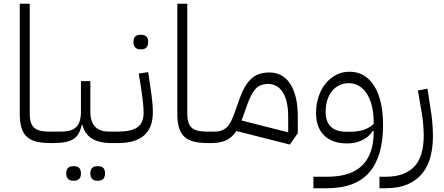

<svg xmlns="http://www.w3.org/2000/svg" viewBox="-20 -760 2361 1020"><path d="M249 0Q203 0 172 -8Q141 -16 121.5 -34.5Q102 -53 93.5 -83Q85 -113 85 -156V-740H138V-156Q138 -103 161 -82Q184 -61 237 -61H282V-16L266 0Z M266 -45 282 -61H305Q361 -61 385.5 -85.5Q410 -110 410 -167V-329H460V-167Q460 -61 559 -61H588V-16L572 0Q442 0 418 -96H414Q403 -42 369.5 -21Q336 0 266 0ZM495 200Q479 200 469.5 190.5Q460 181 460 161Q460 141 469.5 132Q479 123 495 123H503Q519 123 528.5 132Q538 141 538 161Q538 181 528.5 190.5Q519 200 503 200ZM367 200Q351 200 341.5 190.5Q332 181 332 161Q332 141 341.5 132Q351 123 367 123H375Q391 123 400.5 132Q410 141 410 161Q410 181 400.5 190.5Q391 200 375 200Z M572 -45 588 -61H607Q678 -61 710.5 -84Q743 -107 743 -162Q743 -182 740 -212Q737 -242 730 -289L717 -369L767 -377L779 -297Q786 -251 789 -219Q792 -187 792 -163Q792 0 607 0H572ZM724 -498Q708 -498 698.5 -507.5Q689 -517 689 -537Q689 -557 698.5 -566Q708 -575 724 -575H732Q748 -575 757.5 -566Q767 -557 767 -537Q767 -517 757.5 -507.5Q748 -498 732 -498Z M1086 0Q1040 0 1009 -8Q978 -16 958.5 -34.5Q939 -53 930.5 -83Q922 -113 922 -156V-740H975V-156Q975 -103 998 -82Q1021 -61 1074 -61H1119V-16L1103 0Z M1236 -64Q1213 -30 1182 -15Q1151 0 1103 0V-45L1119 -61Q1142 -61 1158 -67Q1174 -73 1186.5 -85.5Q1199 -98 1208.5 -118Q1218 -138 1228 -166L1253 -236Q1276 -303 1312 -339Q1348 -375 1411 -375Q1483 -375 1522.5 -313.5Q1562 -252 1562 -142V-53L1520 8ZM1263 -120 1511 -57V-142Q1511 -223 1483 -268.5Q1455 -314 1404 -314Q1362 -314 1338 -288Q1314 -262 1295 -208L1270 -138Z M1645 179H1717Q1844 179 1904.5 118.5Q1965 58 1965 -56V-64H1960Q1940 -33 1904.5 -15.5Q1869 2 1825 2Q1745 2 1702 -40.5Q1659 -83 1659 -160Q1659 -205 1672 -245Q1685 -285 1708.5 -314.5Q1732 -344 1764.5 -361.5Q1797 -379 1836 -379Q1920 -379 1967.5 -304Q2015 -229 2015 -94Q2015 71 1942 155.5Q1869 240 1717 240H1645ZM1840 -60Q1923 -60 1965 -102V-114Q1965 -160 1955.5 -197.5Q1946 -235 1929 -262Q1912 -289 1887.5 -303.5Q1863 -318 1832 -318Q1804 -318 1781.5 -306.5Q1759 -295 1743 -275Q1727 -255 1718.5 -227Q1710 -199 1710 -166Q1710 -60 1822 -60Z M1996 179H2028Q2086 179 2125.5 162.5Q2165 146 2188 117Q2211 88 2221 48.5Q2231 9 2231 -37Q2231 -65 2228.5 -97.5Q2226 -130 2221 -158L2200 -279L2251 -289L2266 -190Q2273 -151 2276.5 -111.5Q2280 -72 2280 -36Q2280 22 2267 72.5Q2254 123 2224.5 160Q2195 197 2147 218.5Q2099 240 2028 240H1996Z"/></svg>

Font: IBM Plex Sans Arabic Light
Style: Regular
Weight: 300
Designer: Mike Abbink, Paul van der Laan, Pieter van Rosmalen, Wael Morcos, Khajak Apelian
Foundry: Bold Monday
Version: Version 1.2